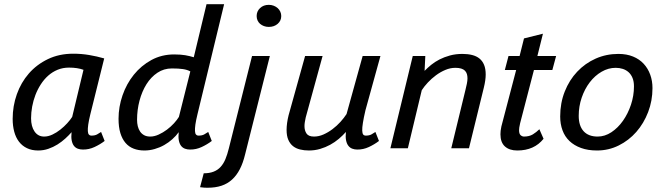

<svg xmlns="http://www.w3.org/2000/svg" viewBox="-20 -692 3096 896"><path d="M401.4 -158.2Q394.5 -129.9 391.8 -110.8Q389.2 -91.8 389.9 -80.3Q390.6 -68.8 394.8 -64Q398.9 -59.1 405.8 -59.1Q423.3 -59.1 433.3 -64.9Q443.4 -70.8 451.7 -76.2L468.3 -34.2Q447.3 -18.1 421.1 -5.9Q395 6.3 366.7 5.9Q354 5.9 343.3 2Q332.5 -2 325.2 -11.2Q317.9 -20.5 314.7 -36.1Q311.5 -51.8 314 -75.2Q301.3 -60.5 284.7 -45.4Q268.1 -30.3 248.3 -17.8Q228.5 -5.4 205.8 2.4Q183.1 10.3 158.2 10.3Q128.4 10.3 106 -0.5Q83.5 -11.2 68.6 -30.8Q53.7 -50.3 46.4 -77.4Q39.1 -104.5 39.1 -137.2Q39.1 -197.3 58.6 -252.2Q78.1 -307.1 114.7 -349.1Q151.4 -391.1 203.9 -416.3Q256.3 -441.4 321.8 -441.4Q359.9 -441.4 396 -435.3Q432.1 -429.2 466.3 -419.4ZM186 -54.7Q205.1 -54.7 224.6 -64Q244.1 -73.2 261.7 -87.2Q279.3 -101.1 293.7 -116.9Q308.1 -132.8 316.9 -146.5L369.6 -366.2Q341.8 -376.5 302.2 -376.5Q273.4 -376.5 249 -366.5Q224.6 -356.4 205.1 -339.1Q185.5 -321.8 170.4 -298.3Q155.3 -274.9 145.3 -248.8Q135.3 -222.7 130.1 -194.6Q125 -166.5 125 -140.1Q125 -101.6 141.4 -78.1Q157.7 -54.7 186 -54.7Z M681.2 -54.7Q700.2 -54.7 720.5 -64Q740.7 -73.2 759 -86.9Q777.3 -100.6 792 -116.7Q806.6 -132.8 814.9 -146.5L868.2 -358.9Q853.5 -366.7 833.7 -369.6Q814 -372.6 782.2 -372.6Q744.6 -372.6 714.6 -352.5Q684.6 -332.5 663.6 -299.1Q642.6 -265.6 631.1 -222.4Q619.6 -179.2 619.6 -132.8Q619.6 -117.2 623 -103Q626.5 -88.9 633.8 -78.1Q641.1 -67.4 652.8 -61Q664.6 -54.7 681.2 -54.7ZM901.4 -158.2Q894.5 -129.9 891.8 -110.8Q889.2 -91.8 889.9 -80.3Q890.6 -68.8 894.8 -64Q898.9 -59.1 905.8 -59.1Q923.3 -59.1 933.3 -64.9Q943.4 -70.8 951.7 -76.2L968.3 -34.2Q947.3 -18.1 921.1 -5.9Q895 6.3 866.7 5.9Q854 5.9 843.3 2Q832.5 -2 825.2 -11.2Q817.9 -20.5 814.7 -36.1Q811.5 -51.8 814 -75.2Q801.8 -58.1 784.4 -42.5Q767.1 -26.9 746.3 -15.1Q725.6 -3.4 701.9 3.4Q678.2 10.3 653.8 10.3Q626 10.3 603.8 1.7Q581.5 -6.8 565.9 -24.9Q550.3 -43 541.7 -71Q533.2 -99.1 533.2 -137.7Q533.2 -193.4 551.8 -247.1Q570.3 -300.8 604.5 -343.3Q638.7 -385.7 686.5 -411.9Q734.4 -438 793 -438Q809.1 -438 821.5 -437Q834 -436 844.5 -434.3Q855 -432.6 864.5 -430.2Q874 -427.7 884.3 -424.8L943.8 -672.4H1025.9Z M1156.2 -430.7H1239.3L1124 27.8Q1114.3 68.4 1099.1 97.7Q1084 127 1062.7 146.2Q1041.5 165.5 1013.4 174.8Q985.4 184.1 949.2 184.1Q941.9 184.1 934.1 183.8Q926.3 183.6 913.6 181.6L930.7 116.7Q957.5 116.7 976.8 109.1Q996.1 101.6 1009.5 86.9Q1022.9 72.3 1032 50.5Q1041 28.8 1047.9 0.5ZM1177.7 -617.2Q1177.7 -639.2 1193.6 -654.3Q1209.5 -669.4 1234.4 -669.4Q1246.6 -669.4 1257.3 -665.3Q1268.1 -661.1 1275.9 -654.1Q1283.7 -647 1288.1 -637.5Q1292.5 -627.9 1292.5 -617.2Q1292.5 -595.2 1275.9 -580.8Q1259.3 -566.4 1234.4 -566.4Q1222.2 -566.4 1211.7 -570.3Q1201.2 -574.2 1193.6 -580.8Q1186 -587.4 1181.9 -596.7Q1177.7 -606 1177.7 -617.2Z M1685.5 -177.7Q1677.2 -142.1 1673.6 -119.1Q1669.9 -96.2 1670.4 -82.8Q1670.9 -69.3 1675 -64.2Q1679.2 -59.1 1686 -59.1Q1703.6 -59.1 1713.6 -64.9Q1723.6 -70.8 1731.9 -76.2L1748.5 -34.2Q1727.5 -18.1 1701.4 -5.9Q1675.3 6.3 1647 5.9Q1634.3 5.9 1623.5 1.7Q1612.8 -2.4 1605.5 -12Q1598.1 -21.5 1595 -37.1Q1591.8 -52.7 1594.2 -76.2Q1579.6 -59.6 1561 -43.9Q1542.5 -28.3 1520.8 -16.4Q1499 -4.4 1474.1 2.9Q1449.2 10.3 1421.4 10.3Q1399.4 10.3 1380.4 5.6Q1361.3 1 1347.4 -10Q1333.5 -21 1325.4 -39.6Q1317.4 -58.1 1317.4 -85.9Q1317.4 -100.6 1319.8 -118.4Q1322.3 -136.2 1326.7 -153.8L1403.8 -430.7H1485.4L1406.7 -144Q1404.3 -132.8 1402.6 -122.8Q1400.9 -112.8 1400.9 -103.5Q1400.9 -83 1410.4 -68.8Q1419.9 -54.7 1445.3 -54.7Q1467.8 -54.7 1489.7 -64.5Q1511.7 -74.2 1531.7 -89.4Q1551.8 -104.5 1568.6 -123Q1585.4 -141.6 1597.2 -159.7L1672.4 -430.7H1755.4Z M2085.9 0 2151.9 -271.5Q2155.8 -287.1 2158.7 -301.3Q2161.6 -315.4 2161.6 -326.2Q2161.6 -337.4 2158.9 -346.4Q2156.2 -355.5 2149.7 -362.1Q2143.1 -368.7 2132.1 -372.1Q2121.1 -375.5 2105 -375.5Q2081.5 -375.5 2058.3 -365.7Q2035.2 -356 2014.4 -340.6Q1993.7 -325.2 1976.6 -306.9Q1959.5 -288.6 1948.2 -271L1883.3 0H1801.8L1906.2 -430.7H1964.8L1961.4 -361.3Q1974.6 -375 1991.9 -389.2Q2009.3 -403.3 2031.2 -414.6Q2053.2 -425.8 2079.8 -433.1Q2106.4 -440.4 2138.2 -440.4Q2163.1 -440.4 2183.3 -435.3Q2203.6 -430.2 2217.5 -418.9Q2231.4 -407.7 2239 -389.4Q2246.6 -371.1 2246.6 -344.2Q2246.6 -318.4 2237.8 -282.7L2168.5 0Z M2353 -430.7H2404.8L2425.3 -512.7L2513.7 -534.7L2487.8 -430.7H2575.2L2557.6 -365.2H2471.7L2407.2 -116.7Q2404.3 -104 2403.3 -96.9Q2402.3 -89.8 2402.3 -84.5Q2402.3 -67.4 2409.7 -61Q2417 -54.7 2425.3 -54.7Q2449.7 -54.7 2466.6 -64.9Q2483.4 -75.2 2497.1 -88.9L2516.6 -44.4Q2473.1 10.3 2394 10.3Q2357.4 10.3 2336.4 -8.5Q2315.4 -27.3 2315.4 -65.4Q2315.4 -73.2 2316.4 -82.3Q2317.4 -91.3 2319.8 -102.1L2388.7 -365.2H2335.9Z M2594.2 -148.4Q2594.2 -211.4 2615.5 -264.9Q2636.7 -318.4 2673.6 -357.4Q2710.4 -396.5 2759.8 -418.5Q2809.1 -440.4 2865.7 -440.4Q2904.3 -440.4 2934.1 -428.2Q2963.9 -416 2983.9 -394.3Q3003.9 -372.6 3014.4 -343.5Q3024.9 -314.5 3024.9 -280.8Q3024.9 -221.7 3004.6 -168.9Q2984.4 -116.2 2949.5 -76.4Q2914.6 -36.6 2867.4 -13.2Q2820.3 10.3 2766.1 10.3Q2723.6 10.3 2691.4 -1.5Q2659.2 -13.2 2637.5 -33.9Q2615.7 -54.7 2605 -84Q2594.2 -113.3 2594.2 -148.4ZM2680.7 -151.4Q2680.7 -105 2703.4 -79.8Q2726.1 -54.7 2769 -54.7Q2802.7 -54.7 2833.3 -75Q2863.8 -95.2 2887.2 -128.4Q2910.6 -161.6 2924.6 -203.6Q2938.5 -245.6 2938.5 -289.1Q2938.5 -311.5 2931.9 -327.9Q2925.3 -344.2 2913.8 -354.7Q2902.3 -365.2 2886.7 -370.4Q2871.1 -375.5 2853.5 -375.5Q2818.8 -375.5 2787.4 -357.2Q2755.9 -338.9 2732.2 -307.9Q2708.5 -276.9 2694.6 -236.3Q2680.7 -195.8 2680.7 -151.4Z"/></svg>

Font: PT Astra Sans
Style: Italic
Weight: 400
Italic angle: -16°
Designer: A.Korolkova, I. Chaeva
Foundry: ParaType Ltd
Version: Version 1.001; ttfautohint (v1.6)